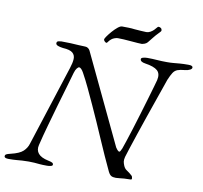

<svg xmlns="http://www.w3.org/2000/svg" viewBox="-96 -919 1077 1019"><g transform="rotate(10 442.0 -409.5)"><path d="M16 5Q4 5 -2 2.5Q-8 0 -8 -6Q-8 -13 -2 -16.5Q4 -20 21 -24Q68 -35 87 -53Q106 -71 113 -95L252 -526Q262 -556 263 -577Q264 -598 249.5 -610.5Q235 -623 197 -625Q180 -627 169 -631.5Q158 -636 158 -644Q158 -654 168 -656Q178 -658 183 -658Q210 -658 233 -657Q256 -656 275.5 -654.5Q295 -653 312 -653Q320 -653 327 -648.5Q334 -644 338 -636L567 -154Q569 -150 575.5 -142.5Q582 -135 587 -135Q592 -135 600 -155Q604 -166 614 -196Q624 -226 637 -267.5Q650 -309 663.5 -354Q677 -399 689 -439.5Q701 -480 709 -508Q717 -536 719 -544Q727 -579 708 -596Q689 -613 641 -620Q614 -624 614 -639Q614 -645 624.5 -648Q635 -651 647 -651Q674 -651 699.5 -649Q725 -647 754 -647Q774 -647 789 -648.5Q804 -650 822.5 -651.5Q841 -653 869 -653Q892 -653 892 -642Q892 -635 882 -629.5Q872 -624 855 -622Q830 -620 815.5 -614.5Q801 -609 792 -595Q783 -581 772 -555Q770 -549 759 -517.5Q748 -486 732 -440Q716 -394 698 -342Q680 -290 664 -242Q648 -194 636.5 -159Q625 -124 622 -113Q618 -97 619.5 -87.5Q621 -78 626 -66Q632 -52 641.5 -45.5Q651 -39 659 -33Q667 -27 672.5 -21.5Q678 -16 678 -6Q678 -2 675.5 -1Q673 0 670 0Q652 0 637.5 1Q623 2 612.5 3.5Q602 5 593 5Q577 5 568 0Q559 -5 551 -21Q533 -59 514.5 -100Q496 -141 477.5 -184Q459 -227 440 -270Q421 -313 401.5 -355.5Q382 -398 363 -438.5Q344 -479 324 -515Q318 -526 311.5 -532.5Q305 -539 300 -539Q295 -539 288 -530.5Q281 -522 276 -505Q266 -468 251.5 -420Q237 -372 221.5 -317.5Q206 -263 190 -206.5Q174 -150 161 -96Q154 -68 169.5 -49.5Q185 -31 223 -23Q238 -20 245 -16.5Q252 -13 252 -6Q252 0 243 2.5Q234 5 222 5Q197 5 181.5 3.5Q166 2 153 1Q140 0 123 0Q103 0 88 1Q73 2 57 3.5Q41 5 16 5ZM420 -692Q415 -692 409.5 -697.5Q404 -703 404 -708Q404 -712 413 -725Q422 -738 435.5 -753.5Q449 -769 463 -780.5Q477 -792 486 -792Q503 -792 521.5 -791.5Q540 -791 554 -789Q571 -788 588 -786.5Q605 -785 618 -785Q629 -785 639.5 -791Q650 -797 657 -804Q664 -811 669 -817.5Q674 -824 677 -824Q685 -824 690.5 -819.5Q696 -815 696 -807Q696 -804 691.5 -799Q687 -794 682 -789Q670 -777 657.5 -761Q645 -745 635 -733Q629 -726 619 -722.5Q609 -719 606 -719Q600 -719 583.5 -720Q567 -721 546 -723Q525 -725 506 -726Q487 -727 475 -727Q468 -727 458 -723.5Q448 -720 442 -715Q433 -708 427.5 -700Q422 -692 420 -692Z"/></g></svg>

Font: EB Garamond
Style: Italic
Weight: 400
Italic angle: -17.2°
Designer: Georg Duffner and Octavio Pardo
Foundry: Georg Duffner
Version: Version 1.001